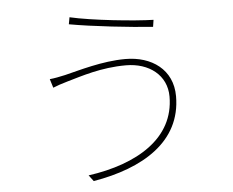

<svg xmlns="http://www.w3.org/2000/svg" viewBox="-54 -821 1108 913"><g transform="rotate(-5 500.0 -364.0)"><path d="M751 -340C751 -141 570 -33 335 0L357 29C595 -11 782 -122 782 -339C782 -467 682 -536 557 -536C446 -536 332 -501 265 -485C238 -479 213 -474 191 -472L204 -430C224 -438 243 -445 275 -454C342 -473 438 -506 557 -506C668 -506 751 -442 751 -340ZM310 -757 304 -724C414 -704 598 -684 702 -677L707 -710C618 -712 413 -733 310 -757Z"/></g></svg>

Font: Genne Gothic ExtraLight
Style: Regular
Weight: 250
Designer: Ryoko NISHIZUKA (kana & ideographs); Paul D. Hunt (Latin, Greek & Cyrillic); Wenlong ZHANG (bopomofo); Sandoll Communica
Foundry: Adobe Systems Incorporated
Version: Version 1.004;PS 1.004;hotconv 16.6.51;makeotf.lib2.5.65220